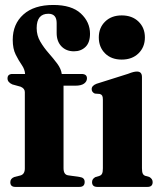

<svg xmlns="http://www.w3.org/2000/svg" viewBox="-20 -734 628 754"><path d="M229.5 -73.5Q229.5 -48 247.5 -45.5L293 -39Q312.5 -36.5 312.5 -19.5Q312.5 0 292 0H40Q20.5 0 20.5 -18.5Q20.5 -33 36.5 -39L60.5 -45Q77.5 -50 77.5 -72.5V-372.5Q77.5 -386.5 61 -393.5L28.5 -402.5Q9.5 -411 9.5 -426Q9.5 -443.5 29 -443.5H78.5Q77.5 -461.5 65.5 -478.8Q53.5 -496 41.8 -519.2Q30 -542.5 30 -577.5Q30 -639.5 71.8 -677Q113.5 -714.5 189.5 -714.5Q261.5 -714.5 297.5 -681Q333.5 -647.5 333.5 -601.5Q333.5 -567 315.8 -549.8Q298 -532.5 270.5 -532.5Q240 -532.5 221.2 -552Q202.5 -571.5 202.5 -604.5V-643.5Q202.5 -680 170 -680Q124 -680 124 -623.5Q124 -595 138 -571Q152 -547 171 -525.5Q190 -504 205 -483.8Q220 -463.5 222.5 -443.5H300Q321.5 -443.5 321.5 -426.5Q321.5 -414 310.2 -405.8Q299 -397.5 275.5 -397.5H229.5ZM458 -500Q417 -500 392.5 -524.5Q368 -549 368 -587Q368 -625 392.8 -649.2Q417.5 -673.5 458 -673.5Q499 -673.5 524 -649.2Q549 -625 549 -587Q549 -549 524 -524.5Q499 -500 458 -500ZM537.5 -431.5V-73.5Q537.5 -59 540.5 -52.5Q543.5 -46 550.5 -43.5L566.5 -39Q579.5 -31.5 579.5 -19Q579.5 0 559.5 0H362Q341.5 0 341.5 -19Q341.5 -31.5 354.5 -38.5L371 -43.5Q378 -46 381 -52.5Q384 -59 384 -73V-343Q384 -354 381.2 -358.5Q378.5 -363 372 -365L352.5 -366.5Q340 -372 340 -384Q340 -397.5 359 -405L482.5 -444Q496.5 -449.5 504 -451.2Q511.5 -453 518 -453Q537.5 -453 537.5 -431.5Z"/></svg>

Font: Fraunces 144pt Soft
Style: Bold
Weight: 700
Version: Version 1.000;[0bf87f6ff]